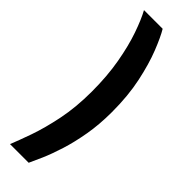

<svg xmlns="http://www.w3.org/2000/svg" viewBox="-302 -748 916 916"><g transform="rotate(45 155.5 -290.0)"><path d="M28 162Q44 123 67.5 56.5Q91 -10 109 -98Q127 -186 127 -291Q127 -396 111.5 -483Q96 -570 73 -636Q50 -702 28 -742H154Q175 -707 200.5 -642.5Q226 -578 245 -489Q264 -400 264 -290Q264 -207 251.5 -135Q239 -63 220.5 -4.5Q202 54 183.5 96.5Q165 139 154 162Z"/></g></svg>

Font: Kreon Light
Style: Regular
Weight: 300
Designer: Julia Petretta
Foundry: Julia Petretta and Eli Heuer
Version: Version 2.002